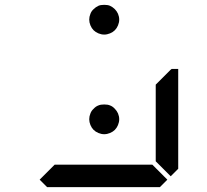

<svg xmlns="http://www.w3.org/2000/svg" viewBox="-20 -774 856 794"><path d="M354 -717Q358 -728 367 -736Q376 -745 387 -750Q396 -754 411 -754Q426 -754 435 -750Q446 -745 455 -736Q463 -728 468 -717Q473 -705 473 -693Q473 -681 468 -669Q463 -657 455 -649Q447 -641 435 -636Q423 -631 411 -631Q399 -631 387 -636Q375 -641 367 -649Q359 -657 354 -669Q349 -681 349 -693Q349 -705 354 -717ZM354 -305Q358 -316 367 -324Q376 -334 387 -338Q396 -342 411 -342Q426 -342 435 -338Q446 -334 455 -324Q463 -316 468 -305Q473 -293 473 -281Q473 -269 468 -257Q463 -245 455 -237Q447 -229 435 -224Q423 -219 411 -219Q399 -219 387 -224Q375 -229 367 -237Q359 -245 354 -257Q349 -269 349 -281Q349 -293 354 -305ZM685 -485 690 -489H717V-76L686 -45L624 -107V-424ZM672 -31 641 0H175L144 -31L206 -93H610Z"/></svg>

Font: seg115
Style: Regular
Weight: 400
Designer: Keshikan(Twitter:@keshinomi_88pro)
Version: seg115 Version 0.46